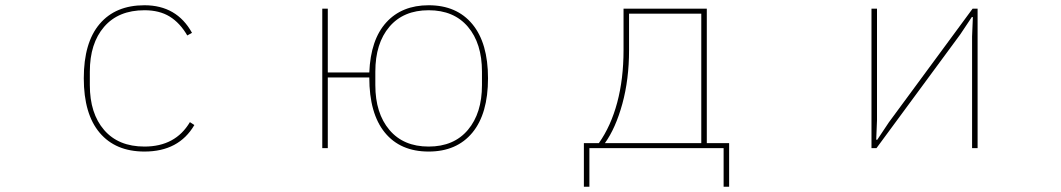

<svg xmlns="http://www.w3.org/2000/svg" viewBox="-20 -564 4040 731"><path d="M299 -266Q299 -402 359.5 -473Q420 -544 530 -544Q653 -544 711 -439L693 -429Q665 -477 626 -501Q587 -525 530 -525Q431 -525 376.5 -462Q322 -399 322 -291V-240Q322 -132 376.5 -69Q431 -6 530 -6Q648 -6 703 -99L720 -88Q661 13 530 13Q420 13 359.5 -58.5Q299 -130 299 -266Z M1386 -269H1228V0H1207V-531H1228V-288H1386Q1391 -413 1450.5 -478.5Q1510 -544 1612 -544Q1719 -544 1778.5 -472Q1838 -400 1838 -266Q1838 -131 1778.5 -59Q1719 13 1612 13Q1504 13 1445 -59.5Q1386 -132 1386 -269ZM1815 -240V-291Q1815 -399 1761.5 -462Q1708 -525 1612 -525Q1516 -525 1462.5 -462Q1409 -399 1409 -291V-240Q1409 -133 1462.5 -69.5Q1516 -6 1612 -6Q1708 -6 1761.5 -69.5Q1815 -133 1815 -240Z M2203 147V-19H2260Q2306 -84 2330 -174Q2354 -264 2354 -373V-531H2671V-19H2756V147H2735V0H2224V147ZM2650 -19V-512H2375V-373Q2375 -262 2349.5 -169Q2324 -76 2283 -19Z M3317 0H3298V-531H3319V-106L3316 -32H3320L3364 -98L3683 -531H3702V0H3681V-425L3684 -499H3680L3636 -433Z"/></svg>

Font: IBM Plex Sans JP Thin
Style: Regular
Weight: 100
Designer: Mike Abbink; Paul van der Laan; Pieter van Rosmalen; Wujin Sim; Yejin Wi; Jinhee Kim; Boomi Park; Yona Kim; Kichan Ma
Foundry: Sandoll Inc.
Version: Version 1.001